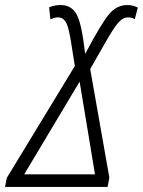

<svg xmlns="http://www.w3.org/2000/svg" viewBox="-59 -742 567 762"><path d="M368 0 375 -37 299 -468 355 -566Q390 -628 409 -650.5Q428 -673 450 -673Q463 -673 476 -666L488 -712Q468 -722 446 -722Q405 -722 374.5 -686.5Q344 -651 279 -528Q265 -652 244 -687Q223 -722 182 -722Q157 -722 136 -713L141 -665Q156 -673 172 -673Q192 -673 203.5 -652Q215 -631 225 -562L238 -480L-32 -36L-39 0ZM257 -418 318 -50H37Z"/></svg>

Font: Noto Sans UI SemiCondensed Light
Style: Italic
Weight: 300
Width: 4
Designer: Monotype Design Team
Foundry: Monotype Imaging Inc.
Version: 1.001